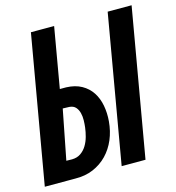

<svg xmlns="http://www.w3.org/2000/svg" viewBox="-107 -802 820 893"><g transform="rotate(-15 303.0 -355.5)"><path d="M184.1 -420.9H214.4Q257.8 -419.4 288.3 -402.3Q318.8 -385.3 337.2 -357.2Q355.5 -329.1 362.3 -292.7Q369.1 -256.3 365.7 -216.8Q361.8 -170.4 345 -130.6Q328.1 -90.8 299.8 -61.5Q271.5 -32.2 232.7 -15.6Q193.8 1 145.5 0H-1L122.6 -710.9H234.4ZM483.9 0H369.1L492.2 -710.9H607.4ZM173.8 -330.1 127 -90.8 154.8 -90.3Q179.7 -90.8 197 -103Q214.4 -115.2 225.6 -133.8Q236.8 -152.3 242.9 -174.6Q249 -196.8 251.5 -217.8Q253.4 -232.9 253.9 -251.5Q254.4 -270 250.2 -286.9Q246.1 -303.7 235.6 -315.7Q225.1 -327.6 205.1 -329.1Z"/></g></svg>

Font: Roboto Mono Medium
Style: Italic
Weight: 500
Designer: Google
Version: Version 2.000985; 2015; ttfautohint (v1.3)